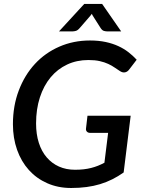

<svg xmlns="http://www.w3.org/2000/svg" viewBox="-20 -930 719 958"><path d="M354 -83Q377 -83 397 -85.2Q417 -87.5 434.8 -92Q452.5 -96.5 468.8 -103Q485 -109.5 501 -118L519.5 -267H430Q419.5 -267 413.8 -273Q408 -279 409 -288L416.5 -352.5H632L597 -69.5Q569.5 -50 540.5 -35.5Q511.5 -21 479.5 -11.2Q447.5 -1.5 411.8 3.2Q376 8 335 8Q269.5 8 215.8 -15.8Q162 -39.5 124 -81.8Q86 -124 65.2 -182.5Q44.5 -241 44.5 -310Q44.5 -402 73.8 -478.8Q103 -555.5 154.2 -611Q205.5 -666.5 276 -697.2Q346.5 -728 429 -728Q472 -728 507 -720.5Q542 -713 570.2 -700Q598.5 -687 621 -669.5Q643.5 -652 662 -632L626 -585Q617 -572 604.5 -569.2Q592 -566.5 579 -575Q566 -583 552.2 -592.8Q538.5 -602.5 520.2 -611Q502 -619.5 478 -625Q454 -630.5 421 -630.5Q363 -630.5 315 -608Q267 -585.5 232.5 -544Q198 -502.5 179 -444Q160 -385.5 160 -314Q160 -260 173.8 -217.2Q187.5 -174.5 213 -144.8Q238.5 -115 274.2 -99Q310 -83 354 -83ZM584.5 -773.5H513Q506.5 -773.5 498 -776Q489.5 -778.5 481.5 -791L443 -851.5Q440.5 -855.5 438 -861L431 -851.5L378.5 -791Q368 -778.5 358.8 -776Q349.5 -773.5 343.5 -773.5H274.5L400.5 -910.5H489.5Z"/></svg>

Font: Lato Semibold
Style: Italic
Weight: 600
Italic angle: -7°
Designer: Lukasz Dziedzic
Foundry: tyPoland Lukasz Dziedzic
Version: Version 2.006; 2014-01-15